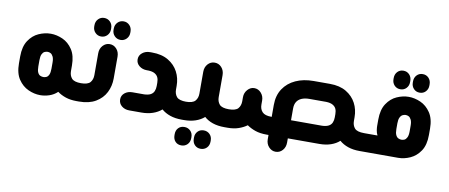

<svg xmlns="http://www.w3.org/2000/svg" viewBox="-65 -827 2931 1253"><g transform="rotate(10 1400.0 -200.0)"><path d="M469 -120V0H455Q414 0 382.5 -10.5Q351 -21 327 -39Q304 -17 274 -7Q244 3 214 3Q174 3 134.5 -15Q95 -33 68.5 -72.5Q42 -112 42 -178V-223Q42 -289 68.5 -329Q95 -369 134.5 -386.5Q174 -404 214 -404Q253 -404 292.5 -386.5Q332 -369 358.5 -329Q385 -289 385 -223V-187Q385 -158 401 -139Q417 -120 464 -120ZM257 -180V-221Q257 -246 250 -260Q243 -274 233.5 -279Q224 -284 214 -284Q203 -284 193 -279Q183 -274 176.5 -260.5Q170 -247 170 -221V-180Q170 -154 176.5 -140Q183 -126 193.5 -121.5Q204 -117 214 -117Q224 -117 234 -121.5Q244 -126 250.5 -140Q257 -154 257 -180Z M539 -443Q516 -443 500 -459.5Q484 -476 484 -500V-508Q484 -533 500 -549.5Q516 -566 539 -566Q563 -566 579 -549.5Q595 -533 595 -508V-500Q595 -476 579 -459.5Q563 -443 539 -443ZM668 -443Q644 -443 628 -459.5Q612 -476 612 -500V-508Q612 -533 628 -549.5Q644 -566 668 -566Q691 -566 707 -549.5Q723 -533 723 -508V-500Q723 -476 707 -459.5Q691 -443 668 -443ZM457 0V-120H461Q508 -120 524 -139Q540 -158 540 -187V-332Q540 -363 559 -383.5Q578 -404 604 -404Q631 -404 649.5 -383.5Q668 -363 668 -332V-187Q668 -137 646.5 -94.5Q625 -52 581 -26Q537 0 471 0Z M1165 -120V0H1151Q1108 0 1074.5 -11.5Q1041 -23 1017 -44Q993 -23 959.5 -11.5Q926 0 885 0H804Q774 0 753.5 -17Q733 -34 733 -61Q733 -87 753.5 -103.5Q774 -120 804 -120H882Q909 -121 924.5 -129.5Q940 -138 946.5 -153.5Q953 -169 953 -188V-210Q953 -230 946.5 -244.5Q940 -259 924.5 -268Q909 -277 882 -278H872Q842 -278 821 -295Q800 -312 800 -338Q800 -364 821 -381Q842 -398 872 -398H885Q950 -398 993.5 -372Q1037 -346 1059 -304Q1081 -262 1081 -211V-187Q1081 -158 1097 -139Q1113 -120 1161 -120Z M1448 -120V0H1434Q1390 0 1356.5 -11.5Q1323 -23 1300 -44Q1276 -23 1242.5 -11.5Q1209 0 1166 0H1152V-120H1156Q1203 -120 1219.5 -139Q1236 -158 1236 -187V-332Q1236 -363 1254.5 -383.5Q1273 -404 1300 -404Q1327 -404 1345.5 -383.5Q1364 -363 1364 -332V-187Q1364 -158 1380 -139Q1396 -120 1444 -120ZM1178 44Q1202 44 1218 60Q1234 76 1234 101V108Q1234 134 1218 150Q1202 166 1178 166Q1153 166 1138 150Q1123 134 1123 108V101Q1123 76 1138 60Q1153 44 1178 44ZM1306 44Q1330 44 1346 60Q1362 76 1362 101V108Q1362 134 1346 150Q1330 166 1306 166Q1282 166 1266.5 150Q1251 134 1251 108V101Q1251 76 1266.5 60Q1282 44 1306 44Z M1727 0H1714Q1670 0 1638.5 -11Q1607 -22 1583 -39Q1560 -22 1528.5 -11Q1497 0 1456 0H1436V-120H1440Q1488 -120 1504 -139Q1520 -158 1520 -187V-214Q1520 -243 1539 -264Q1558 -285 1583 -285Q1610 -285 1628.5 -264Q1647 -243 1647 -214V-187Q1647 -157 1664.5 -138.5Q1682 -120 1724 -120H1727V-199Q1727 -262 1756.5 -306.5Q1786 -351 1837.5 -374.5Q1889 -398 1956 -398H2064Q2129 -398 2172.5 -372Q2216 -346 2238 -304Q2260 -262 2260 -211V-187Q2260 -158 2276 -139Q2292 -120 2340 -120H2344V0H2330Q2287 0 2253.5 -11.5Q2220 -23 2196 -44Q2173 -23 2139.5 -11.5Q2106 0 2064 0H1855V28Q1855 59 1836.5 79.5Q1818 100 1791 100Q1765 100 1746 79.5Q1727 59 1727 28ZM1855 -120H2061Q2088 -121 2104 -129.5Q2120 -138 2126.5 -153.5Q2133 -169 2133 -188V-210Q2133 -230 2126.5 -244.5Q2120 -259 2104 -268Q2088 -277 2061 -278H1948Q1919 -278 1898 -269Q1877 -260 1866 -242.5Q1855 -225 1855 -198Z M2522 -443Q2498 -443 2482.5 -459.5Q2467 -476 2467 -500V-508Q2467 -533 2482.5 -549.5Q2498 -566 2522 -566Q2546 -566 2561.5 -549.5Q2577 -533 2577 -508V-500Q2577 -476 2561.5 -459.5Q2546 -443 2522 -443ZM2650 -443Q2626 -443 2610.5 -459.5Q2595 -476 2595 -500V-508Q2595 -533 2610.5 -549.5Q2626 -566 2650 -566Q2674 -566 2689.5 -549.5Q2705 -533 2705 -508V-500Q2705 -476 2689.5 -459.5Q2674 -443 2650 -443ZM2332 0V-120H2428Q2420 -136 2417.5 -153Q2415 -170 2415 -181V-223Q2415 -289 2441.5 -329Q2468 -369 2507.5 -386.5Q2547 -404 2586 -404Q2625 -404 2664.5 -386.5Q2704 -369 2731 -329Q2758 -289 2758 -223V-181Q2758 -115 2731.5 -75.5Q2705 -36 2665.5 -18Q2626 0 2586 0ZM2586 -120Q2597 -120 2606.5 -124.5Q2616 -129 2623 -143Q2630 -157 2630 -183V-221Q2630 -246 2623 -260Q2616 -274 2606.5 -279Q2597 -284 2586 -284Q2577 -284 2566.5 -279Q2556 -274 2549 -260Q2542 -246 2542 -221V-183Q2542 -157 2549 -143Q2556 -129 2566.5 -124.5Q2577 -120 2586 -120Z"/></g></svg>

Font: Beiruti ExtraBold
Style: Regular
Weight: 800
Designer: Arlette Boutros
Foundry: Boutros
Version: Version 1.41